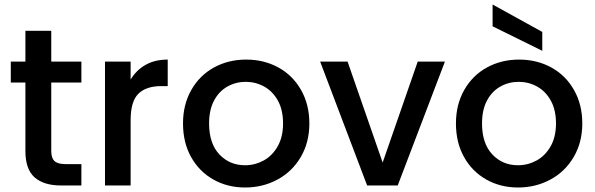

<svg xmlns="http://www.w3.org/2000/svg" viewBox="-20 -825 2648 854"><path d="M208 -458V-153Q208 -122 222.5 -108.5Q237 -95 272 -95H342V0H252Q175 0 134 -36Q93 -72 93 -153V-458H28V-551H93V-688H208V-551H342V-458Z M561 -471Q586 -513 627.5 -536.5Q669 -560 726 -560V-442H697Q630 -442 595.5 -408Q561 -374 561 -290V0H447V-551H561Z M1070 9Q992 9 929 -26.5Q866 -62 830 -126.5Q794 -191 794 -276Q794 -360 831 -425Q868 -490 932 -525Q996 -560 1075 -560Q1154 -560 1218 -525Q1282 -490 1319 -425Q1356 -360 1356 -276Q1356 -192 1318 -127Q1280 -62 1214.5 -26.5Q1149 9 1070 9ZM1070 -90Q1114 -90 1152.5 -111Q1191 -132 1215 -174Q1239 -216 1239 -276Q1239 -336 1216 -377.5Q1193 -419 1155 -440Q1117 -461 1073 -461Q1029 -461 991.5 -440Q954 -419 932 -377.5Q910 -336 910 -276Q910 -187 955.5 -138.5Q1001 -90 1070 -90Z M1682 -102 1838 -551H1959L1749 0H1613L1404 -551H1526Z M2284 9Q2206 9 2143 -26.5Q2080 -62 2044 -126.5Q2008 -191 2008 -276Q2008 -360 2045 -425Q2082 -490 2146 -525Q2210 -560 2289 -560Q2368 -560 2432 -525Q2496 -490 2533 -425Q2570 -360 2570 -276Q2570 -192 2532 -127Q2494 -62 2428.5 -26.5Q2363 9 2284 9ZM2284 -90Q2328 -90 2366.5 -111Q2405 -132 2429 -174Q2453 -216 2453 -276Q2453 -336 2430 -377.5Q2407 -419 2369 -440Q2331 -461 2287 -461Q2243 -461 2205.5 -440Q2168 -419 2146 -377.5Q2124 -336 2124 -276Q2124 -187 2169.5 -138.5Q2215 -90 2284 -90ZM2392 -683V-599L2171 -708V-805Z"/></svg>

Font: Poppins Cyr Med
Style: Regular
Weight: 500
Designer: Ninad Kale (Devanagari), Jonny Pinhorn (Latin)
Foundry: Indian Type Foundry
Version: 4.004